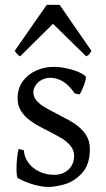

<svg xmlns="http://www.w3.org/2000/svg" viewBox="-20 -738 426 773"><path d="M51.8 -21Q49.3 -22 47.9 -32.2Q46.4 -42.5 46.4 -57.6Q46.4 -79.1 48.8 -102.5Q51.3 -126 55.2 -138.2L76.2 -132.8Q77.6 -106 94 -83.3Q110.4 -60.5 137.7 -47.4Q165 -34.2 198.2 -34.2Q233.4 -34.2 255.9 -55.4Q278.3 -76.7 278.3 -110.8Q278.3 -132.3 264.9 -149.4Q251.5 -166.5 231.7 -179Q211.9 -191.4 177.2 -209L157.2 -219.2Q124.5 -235.8 102.1 -252Q79.6 -268.1 65.2 -290.3Q50.8 -312.5 50.8 -341.8Q50.8 -380.9 71 -409.7Q91.3 -438.5 124.8 -453.6Q158.2 -468.8 195.8 -468.8Q228.5 -468.8 266.8 -458.3Q305.2 -447.8 324.2 -431.2Q325.7 -429.7 325.7 -425.8Q325.7 -414.1 315.9 -389.6Q306.2 -365.2 299.8 -357.9L280.8 -361.8Q258.8 -394.5 233.9 -409.7Q209 -424.8 183.1 -424.8Q162.6 -424.8 147 -416Q131.3 -407.2 122.8 -393.6Q114.3 -379.9 114.3 -366.2Q114.3 -348.6 126 -334.5Q137.7 -320.3 155.3 -309.3Q172.9 -298.3 203.6 -282.7L222.2 -272.9Q259.8 -253.9 283.9 -237.5Q308.1 -221.2 325 -196.5Q341.8 -171.9 341.8 -138.2Q341.8 -75.7 310.8 -41.7Q279.8 -7.8 241.9 3.4Q204.1 14.6 173.8 14.6Q149.4 14.6 116.2 5.4Q83 -3.9 51.8 -21ZM193.4 -642.1 61 -511.2Q55.2 -514.2 52 -517.1Q48.8 -520 45.2 -525.1Q41.5 -530.3 39.1 -533.2L168 -718.3H220.2L348.1 -533.2Q346.7 -531.2 343 -525.4Q339.4 -519.5 335.9 -516.6Q332.5 -513.7 327.1 -511.2Z"/></svg>

Font: David Libre
Style: Regular
Weight: 400
Version: Version 1.000